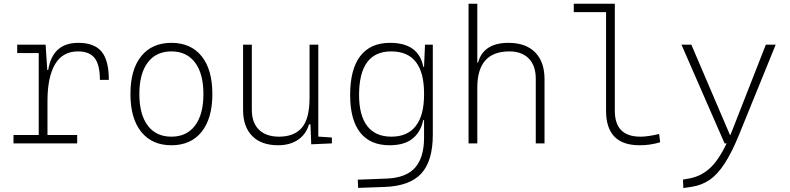

<svg xmlns="http://www.w3.org/2000/svg" viewBox="-20 -752 4142 1007"><path d="M229 -222.7V-43.9H384.8V0H50.8V-43.9H183.1V-473.6H70.3V-517.6H219.2L228 -384.8H232.9Q255.4 -527.3 390.6 -527.3Q474.6 -527.3 512.7 -481.4Q550.8 -435.5 550.8 -333H503.9Q503.9 -412.1 476.6 -447.3Q449.2 -482.4 388.7 -482.4Q308.1 -482.4 268.6 -414.8Q229 -347.2 229 -222.7Z M878.9 9.8Q777.3 9.8 720.7 -60.5Q664.1 -130.9 664.1 -258.8Q664.1 -387.2 720.7 -457.3Q777.3 -527.3 878.9 -527.3Q981 -527.3 1037.4 -457.3Q1093.8 -387.2 1093.8 -258.8Q1093.8 -130.9 1037.4 -60.5Q981 9.8 878.9 9.8ZM878.9 -35.2Q959 -35.2 1002.9 -93.5Q1046.9 -151.9 1046.9 -258.8Q1046.9 -365.7 1002.9 -424.1Q959 -482.4 878.9 -482.4Q798.8 -482.4 754.9 -424.1Q710.9 -365.7 710.9 -258.8Q710.9 -151.9 754.9 -93.5Q798.8 -35.2 878.9 -35.2Z M1438.5 9.8Q1350.6 9.8 1302.7 -38.8Q1254.9 -87.4 1254.9 -175.8V-517.6H1300.8V-175.8Q1300.8 -107.9 1338.4 -71.5Q1376 -35.2 1443.4 -35.2Q1522.5 -35.2 1563 -82Q1603.5 -128.9 1603.5 -239.3V-517.6H1649.4V-35.6L1720.7 -30.8V0L1612.3 4.9L1608.4 -99.6H1600.6Q1585.4 -47.9 1543.2 -19Q1501 9.8 1438.5 9.8Z M1858.4 233.4 1856.4 190.4 2007.8 184.6Q2109.9 180.7 2157 127.4Q2204.1 74.2 2204.1 -30.3V-122.1H2199.7Q2187.5 -61 2144.5 -25.6Q2101.6 9.8 2022.9 9.8Q1921.4 9.8 1868.9 -57.1Q1816.4 -124 1816.4 -253.9Q1816.4 -388.7 1869.6 -458Q1922.9 -527.3 2025.9 -527.3Q2175.8 -527.3 2200.2 -401.4H2204.1L2209 -517.6H2250V-45.9Q2250 92.3 2189.7 158Q2129.4 223.6 1998 228.5ZM2204.1 -261.2Q2204.1 -482.4 2031.7 -482.4Q1863.3 -482.4 1863.3 -253.9Q1863.3 -146.5 1906.2 -90.8Q1949.2 -35.2 2032.7 -35.2Q2117.2 -35.2 2160.6 -91.1Q2204.1 -147 2204.1 -255.9Z M2790 0V-338.9Q2790 -407.7 2753.4 -445.1Q2716.8 -482.4 2651.4 -482.4Q2483.4 -482.4 2483.4 -293V0H2437.5V-732.4H2483.4V-423.8H2487.3Q2515.6 -527.3 2647 -527.3Q2737.3 -527.3 2786.6 -477.5Q2835.9 -427.7 2835.9 -336.9V0Z M3334 9.8Q3158.7 9.8 3158.7 -170.9V-688.5H2989.3V-732.4H3204.6V-170.9Q3204.6 -35.2 3338.9 -35.2Q3378.4 -35.2 3437 -49.3L3442.4 -5.9Q3414.6 2.4 3388.9 6.1Q3363.3 9.8 3334 9.8Z M3564 234.4 3562 189.9 3594.7 184.1Q3654.8 173.3 3701.4 131.8Q3748 90.3 3791 0H3780.3L3554.2 -517.6H3606L3808.6 -43.9H3810.5Q3815.9 -56.6 3821.3 -70.3L3996.6 -517.6H4048.3L3856.4 -45.9Q3818.4 47.4 3781 105Q3743.7 162.6 3701.7 191.4Q3659.7 220.2 3606.4 228Z"/></svg>

Font: Cascadia Code ExtraLight
Style: Regular
Weight: 200
Monospace: yes
Designer: Aaron Bell
Foundry: Saja Typeworks
Version: Version 2407.024; ttfautohint (v1.8.4)